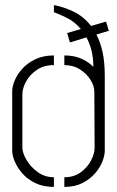

<svg xmlns="http://www.w3.org/2000/svg" viewBox="-20 -734 460 755"><path d="M233 1V-37Q271 -37 297.5 -56.5Q324 -76 338 -103Q352 -130 352 -152L351 -373Q351 -396 336 -420Q321 -444 294.5 -461Q268 -478 233 -478V-516Q271 -516 299.5 -503.5Q328 -491 347 -471Q347 -508 339.5 -536.5Q332 -565 320 -587L255 -567L244 -604L298 -620Q273 -649 243.5 -663.5Q214 -678 192 -686V-714Q230 -707 269 -688.5Q308 -670 338 -632L397 -649L408 -613L359 -598Q375 -568 383.5 -528.5Q392 -489 392 -436V-141Q392 -123 382.5 -98.5Q373 -74 353 -51.5Q333 -29 303.5 -14Q274 1 233 1ZM192 1Q150 1 119 -14Q88 -29 68 -52Q48 -75 38 -99Q28 -123 28 -141V-376Q28 -394 38 -418Q48 -442 68.5 -464.5Q89 -487 120 -501.5Q151 -516 192 -516V-478Q152 -478 124.5 -459Q97 -440 82.5 -413.5Q68 -387 68 -363V-154Q68 -133 84 -105.5Q100 -78 128 -57.5Q156 -37 192 -37Z"/></svg>

Font: Stick No Bills ExtraLight
Style: Regular
Weight: 200
Designer: Kosala Senevirathne, Siva Puranthara, Lasantha Premarathna, Tharique Azeez
Foundry: mooniak
Version: Version 2.000